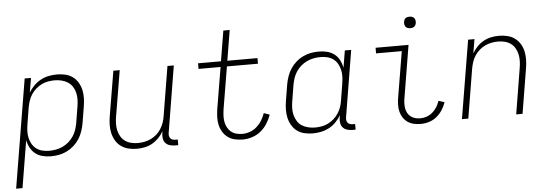

<svg xmlns="http://www.w3.org/2000/svg" viewBox="-56 -912 3712 1294"><g transform="rotate(-5 1800.0 -265.0)"><path d="M5 205 127 -530H170L153 -432Q168 -457 189.5 -478.5Q211 -500 236.5 -513.5Q262 -527 289.5 -532.5Q317 -538 346 -538Q346 -538 346 -538Q346 -538 346 -538Q375 -538 402.5 -531.5Q430 -525 452 -509Q474 -493 488 -469Q502 -445 508 -418Q514 -391 513 -362Q512 -333 507 -304L489 -194Q484 -167 475 -140.5Q466 -114 450.5 -90Q435 -66 413 -46.5Q391 -27 365 -14.5Q339 -2 312 3Q285 8 257 8Q229 8 201.5 1Q174 -6 153 -22.5Q132 -39 119 -63.5Q106 -88 101 -115L48 205ZM250 -30Q274 -30 297 -34.5Q320 -39 341.5 -49Q363 -59 382 -75.5Q401 -92 414.5 -112.5Q428 -133 435.5 -155.5Q443 -178 447 -201L465 -311Q469 -335 469.5 -358.5Q470 -382 464.5 -404.5Q459 -427 446.5 -446Q434 -465 415 -477Q396 -489 373 -494.5Q350 -500 327 -500Q305 -500 282 -496Q259 -492 238 -481.5Q217 -471 199 -455Q181 -439 168 -419Q155 -399 148 -377Q141 -355 137 -333L119 -223Q115 -199 114 -175.5Q113 -152 118 -129.5Q123 -107 134 -87.5Q145 -68 163 -54.5Q181 -41 203.5 -35.5Q226 -30 250 -30Z M840 8Q811 8 783.5 1.5Q756 -5 733.5 -21Q711 -37 697 -60.5Q683 -84 676.5 -111Q670 -138 670.5 -167.5Q671 -197 676 -226L727 -530H770L718 -219Q714 -196 713.5 -172.5Q713 -149 718 -127Q723 -105 734 -86Q745 -67 763 -54Q781 -41 803.5 -35.5Q826 -30 849 -30Q872 -30 894.5 -34.5Q917 -39 938 -49Q959 -59 977 -75Q995 -91 1007.5 -111Q1020 -131 1027.5 -153Q1035 -175 1038 -197L1093 -530H1136L1062 -81Q1060 -71 1061.5 -61Q1063 -51 1069 -43.5Q1075 -36 1084.5 -33Q1094 -30 1104 -30H1119V8H1098Q1080 8 1062.5 3Q1045 -2 1033.5 -14.5Q1022 -27 1019 -45Q1016 -63 1019 -81L1021 -95Q1008 -71 988 -50.5Q968 -30 944 -16.5Q920 -3 893 2.5Q866 8 840 8Z M1556 8Q1529 8 1502.5 2Q1476 -4 1455.5 -19Q1435 -34 1421.5 -56Q1408 -78 1402 -103.5Q1396 -129 1397 -156.5Q1398 -184 1402 -211L1449 -492H1300V-530H1455L1489 -735H1532L1498 -530H1702V-492H1492L1444 -205Q1441 -184 1440 -162.5Q1439 -141 1442.5 -121.5Q1446 -102 1455.5 -84Q1465 -66 1480 -53.5Q1495 -41 1515 -35.5Q1535 -30 1556 -30Q1581 -30 1607 -39Q1633 -48 1653.5 -66Q1674 -84 1688.5 -107.5Q1703 -131 1712 -157L1751 -143Q1740 -112 1722 -83.5Q1704 -55 1677.5 -33.5Q1651 -12 1619 -2Q1587 8 1556 8Z M2029 8Q2001 8 1973 1.5Q1945 -5 1923.5 -21Q1902 -37 1888 -61Q1874 -85 1868 -112Q1862 -139 1862.5 -168Q1863 -197 1868 -226L1886 -336Q1891 -363 1900 -389.5Q1909 -416 1924.5 -440Q1940 -464 1962 -483.5Q1984 -503 2010 -515.5Q2036 -528 2063 -533Q2090 -538 2118 -538Q2147 -538 2174 -531Q2201 -524 2222.5 -507.5Q2244 -491 2256.5 -466.5Q2269 -442 2274 -415L2293 -530H2336L2262 -81Q2260 -71 2261.5 -61Q2263 -51 2269 -43.5Q2275 -36 2284.5 -33Q2294 -30 2304 -30H2319V8H2298Q2280 8 2262.5 3Q2245 -2 2233.5 -14.5Q2222 -27 2219 -45Q2216 -63 2219 -81L2222 -98Q2207 -73 2186 -51.5Q2165 -30 2139 -16.5Q2113 -3 2085.5 2.5Q2058 8 2029 8Q2029 8 2029 8Q2029 8 2029 8ZM2049 -30Q2071 -30 2093.5 -34Q2116 -38 2137 -48.5Q2158 -59 2176 -75Q2194 -91 2207 -111Q2220 -131 2227.5 -153Q2235 -175 2238 -197L2256 -307Q2260 -331 2261 -354.5Q2262 -378 2257 -400.5Q2252 -423 2241 -442.5Q2230 -462 2212 -475.5Q2194 -489 2171.5 -494.5Q2149 -500 2125 -500Q2102 -500 2079 -495.5Q2056 -491 2034 -481Q2012 -471 1993 -454.5Q1974 -438 1960.5 -417.5Q1947 -397 1939.5 -374.5Q1932 -352 1928 -329L1910 -219Q1906 -195 1905.5 -171.5Q1905 -148 1911 -125.5Q1917 -103 1929 -84Q1941 -65 1960 -53Q1979 -41 2002 -35.5Q2025 -30 2049 -30Z M2760 8Q2736 8 2713.5 3Q2691 -2 2672.5 -14.5Q2654 -27 2641.5 -46Q2629 -65 2623.5 -87Q2618 -109 2618.5 -133Q2619 -157 2623 -181L2675 -492H2501V-530H2724L2665 -174Q2662 -157 2661.5 -139Q2661 -121 2664 -104.5Q2667 -88 2675 -73.5Q2683 -59 2696 -49Q2709 -39 2726 -34.5Q2743 -30 2760 -30Q2782 -30 2803.5 -37.5Q2825 -45 2843 -60.5Q2861 -76 2873 -95.5Q2885 -115 2892 -137L2932 -124Q2923 -97 2906.5 -71.5Q2890 -46 2867 -27.5Q2844 -9 2816 -0.5Q2788 8 2760 8ZM2746 -641Q2737 -641 2728.5 -644Q2720 -647 2714.5 -654Q2709 -661 2707.5 -670.5Q2706 -680 2708 -690Q2709 -696 2712 -702Q2715 -708 2721 -712Q2727 -716 2733.5 -717.5Q2740 -719 2746 -719Q2756 -719 2764.5 -716Q2773 -713 2778.5 -706Q2784 -699 2785.5 -689.5Q2787 -680 2785 -670Q2784 -664 2780.5 -658Q2777 -652 2771.5 -648Q2766 -644 2759.5 -642.5Q2753 -641 2746 -641Z M3039 0 3127 -530H3170L3154 -435Q3168 -459 3187.5 -479.5Q3207 -500 3231.5 -513.5Q3256 -527 3282.5 -532.5Q3309 -538 3335 -538Q3364 -538 3392 -531.5Q3420 -525 3442 -509Q3464 -493 3478.5 -469.5Q3493 -446 3499 -419Q3505 -392 3504.5 -362.5Q3504 -333 3499 -304L3449 0H3406L3457 -311Q3461 -334 3461.5 -357.5Q3462 -381 3457 -403Q3452 -425 3441 -444Q3430 -463 3412 -476Q3394 -489 3371.5 -494.5Q3349 -500 3326 -500Q3303 -500 3281 -495.5Q3259 -491 3238 -481Q3217 -471 3199 -455Q3181 -439 3168 -419Q3155 -399 3148 -377Q3141 -355 3137 -333L3082 0Z"/></g></svg>

Font: Iosevka Curly XLtEx
Style: Italic
Weight: 200
Width: 7
Italic angle: -9°
Monospace: yes
Designer: Belleve Invis
Foundry: Belleve Invis
Version: Version 11.1.0; ttfautohint (v1.8.3)